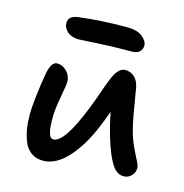

<svg xmlns="http://www.w3.org/2000/svg" viewBox="-107 -819 888 925"><g transform="rotate(15 337.0 -357.0)"><path d="M204.1 -603Q168.5 -603 147.2 -621.6Q126 -640.1 126 -664.1Q126 -700.2 173.8 -706.1Q283.2 -720.2 414.1 -720.2Q465.3 -720.2 491.2 -699.2Q517.1 -678.2 517.1 -655.8Q517.1 -636.2 503.9 -624.5Q490.7 -612.8 466.8 -612.8Q367.7 -612.8 287.1 -607.9Q206.5 -603 204.1 -603ZM188 5.9Q153.8 5.9 129.6 -11.2Q105.5 -28.3 93 -58.3Q80.6 -88.4 75.2 -121.1Q69.8 -153.8 69.8 -192.9Q69.8 -230 77.4 -293.9Q85 -357.9 91.8 -392.1Q102.1 -464.8 134.8 -464.8Q161.1 -464.8 182.6 -442.9Q204.1 -420.9 204.1 -391.1Q204.1 -378.9 192.1 -312Q180.2 -245.1 180.2 -213.9Q180.2 -199.2 180.4 -188.5Q180.7 -177.7 181.6 -164.1Q182.6 -150.4 184.6 -141.1Q186.5 -131.8 189.7 -123.3Q192.9 -114.7 198 -110.4Q203.1 -106 210 -106Q265.1 -106 342.8 -304.2Q352.5 -328.6 363.8 -360.6Q375 -392.6 382.1 -412.8Q389.2 -433.1 398.4 -455.3Q407.7 -477.5 415.8 -490Q423.8 -502.4 435.1 -510.7Q446.3 -519 459 -519Q486.8 -519 505.9 -501Q524.9 -482.9 530.8 -452.1Q533.7 -437.5 540.8 -393.3Q547.9 -349.1 554.7 -312.3Q561.5 -275.4 568.8 -248Q580.1 -205.1 597.4 -168.5Q614.7 -131.8 626 -110.8Q637.2 -89.8 637.2 -77.1Q637.2 -54.2 621.1 -38.1Q605 -22 583 -22Q548.3 -22 523.2 -61.8Q498 -101.6 474.1 -179.2Q454.1 -245.6 442.9 -306.2Q420.4 -245.6 411.1 -224.1Q367.7 -120.1 309.6 -57.1Q251.5 5.9 188 5.9Z"/></g></svg>

Font: Shantell Sans Irregular Bouncy
Style: Regular
Weight: 500
Designer: Stephen Nixon, Anya Danilova, Shantell Martin
Foundry: Arrow Type
Version: Version 1.006;[9816181b4]